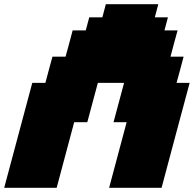

<svg xmlns="http://www.w3.org/2000/svg" viewBox="-20 -895 924 915"><path d="M500 0H750Q772 -83 816.7 -250Q861.3 -417 883.8 -500H821.3Q827.1 -520.5 838.4 -562.3Q849.6 -604 855 -625H792.5Q797.9 -645.5 809.1 -687.3Q820.3 -729 826.2 -750H763.7L780.3 -812.5H717.8L734.4 -875H484.4L467.8 -812.5H405.3L388.7 -750H326.2Q320.8 -729.5 309.6 -687.7Q298.3 -646 292.5 -625H230Q224.1 -604 212.9 -562.3Q201.7 -520.5 196.3 -500H133.8Q111.8 -417 66.9 -250Q22 -83 0 0H250L333.5 -312.5H396L446.3 -500H571.3L521 -312.5H583.5Z"/></svg>

Font: Faithful 32x
Style: BoldOblique
Weight: 400
Foundry: Faithful Resource Pack
Version: Version 1.0; January 27, 2023